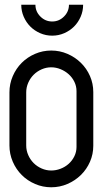

<svg xmlns="http://www.w3.org/2000/svg" viewBox="-20 -793 435 813"><path d="M197 0Q161 0 128.5 -14Q96 -28 72 -52Q48 -76 34 -108.5Q20 -141 20 -177V-402Q20 -438 34 -470.5Q48 -503 72 -527Q96 -551 128.5 -565Q161 -579 197 -579Q233 -579 265.5 -565Q298 -551 322.5 -527Q347 -503 361 -471Q375 -439 375 -403V-176Q375 -140 361 -108Q347 -76 322.5 -52Q298 -28 265.5 -14Q233 0 197 0ZM304 -407Q304 -428 295 -446.5Q286 -465 271 -478.5Q256 -492 236.5 -500Q217 -508 197 -508Q176 -508 156.5 -499.5Q137 -491 122.5 -476.5Q108 -462 99.5 -442.5Q91 -423 91 -402V-177Q91 -156 99.5 -136.5Q108 -117 122.5 -102.5Q137 -88 156.5 -79.5Q176 -71 197 -71Q217 -71 236.5 -78.5Q256 -86 271 -99.5Q286 -113 295 -131.5Q304 -150 304 -171ZM130 -773Q130 -744 151 -723Q172 -702 201 -702Q230 -702 251 -723Q272 -744 272 -773H332Q332 -746 321.5 -722Q311 -698 293.5 -680.5Q276 -663 252 -652.5Q228 -642 201 -642Q174 -642 150 -652.5Q126 -663 108.5 -680.5Q91 -698 80.5 -722Q70 -746 70 -773H130Z"/></svg>

Font: Googee
Style: Regular
Weight: 400
Designer: Peter Wiegel
Foundry: CATFonts Peter Wiegel
Version: 1.000